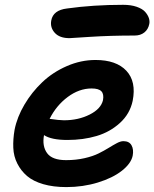

<svg xmlns="http://www.w3.org/2000/svg" viewBox="-20 -760 635 790"><path d="M266.1 -603Q225.1 -603 205.3 -625Q185.5 -647 190.9 -675.8Q198.7 -718.3 255.9 -725.1Q363.8 -740.2 486.8 -740.2Q518.6 -740.2 542 -732.2Q565.4 -724.1 576.7 -711.7Q587.9 -699.2 592.3 -686.3Q596.7 -673.3 594.2 -661.1Q589.8 -639.2 574 -626.5Q558.1 -613.8 534.2 -613.8Q433.6 -613.8 351.1 -608.4Q268.6 -603 266.1 -603ZM252.9 9.8Q199.2 9.8 158 -2.2Q116.7 -14.2 91.6 -35.6Q66.4 -57.1 51.3 -86.9Q36.1 -116.7 34.7 -151.9Q33.2 -187 40 -226.1Q50.3 -278.3 80.6 -329.6Q110.8 -380.9 154.1 -421.9Q197.3 -462.9 254.9 -488Q312.5 -513.2 373 -513.2Q458.5 -513.2 500 -468.8Q541.5 -424.3 525.9 -345.2Q514.6 -291.5 473.6 -254.2Q432.6 -216.8 377.4 -200.4Q322.3 -184.1 257.8 -184.1Q190.9 -184.1 161.1 -204.1Q152.8 -158.7 173.8 -129.9Q194.8 -101.1 252 -101.1Q292.5 -101.1 327.6 -109.1Q362.8 -117.2 385.7 -128.7Q408.7 -140.1 427.2 -151.6Q445.8 -163.1 460.9 -171.1Q476.1 -179.2 487.8 -179.2Q511.7 -179.2 521.2 -162.1Q530.8 -145 525.9 -119.1Q519 -86.9 481.4 -57.4Q443.8 -27.8 382.6 -9Q321.3 9.8 252.9 9.8ZM356.9 -396Q305.7 -396 258.8 -361.1Q211.9 -326.2 184.1 -271Q223.6 -265.1 243.2 -265.1Q302.2 -265.1 348.9 -288.6Q395.5 -312 403.8 -348.1Q408.2 -372.6 397.2 -384.3Q386.2 -396 356.9 -396Z"/></svg>

Font: Shantell Sans Normal
Style: Italic
Weight: 600
Italic angle: -11.31°
Designer: Stephen Nixon, Anya Danilova, Shantell Martin
Foundry: Arrow Type
Version: Version 1.006;[559af2be0]